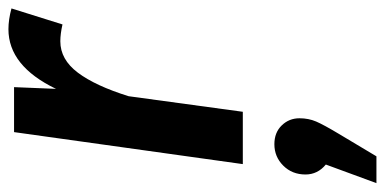

<svg xmlns="http://www.w3.org/2000/svg" viewBox="-258 -338 891 444"><g transform="rotate(-90 187.0 -116.5)"><path d="M389 -535 352 -417Q330 -422 313 -422Q271 -422 240.5 -381.5Q210 -341 186 -264L150 0H29L103 -529H207L203 -432Q256 -542 341 -542Q363 -542 389 -535ZM135 131Q135 152 127.5 169.5Q120 187 99 222L47 309H-15L28 192Q5 173 5 145Q5 114 25.5 93.5Q46 73 75 73Q102 73 118.5 90Q135 107 135 131Z"/></g></svg>

Font: Fira Sans Condensed Medium
Style: Italic
Weight: 500
Width: 3
Italic angle: -8°
Designer: bBox Type GmbH & Carrois Corporate GbR & Edenspiekermann AG
Foundry: bBox Type GmbH & Carrois Corporate GbR & Edenspiekermann AG
Version: Version 4.301